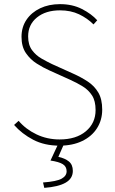

<svg xmlns="http://www.w3.org/2000/svg" viewBox="-20 -692 556 928"><path d="M268 12Q195 12 140.5 -16.5Q86 -45 48 -88L70 -108Q105 -67 156.5 -42.5Q208 -18 268 -18Q348 -18 395 -57.5Q442 -97 442 -160Q442 -204 425 -230.5Q408 -257 380.5 -274Q353 -291 320 -306L218 -352Q189 -365 158 -384.5Q127 -404 105.5 -435Q84 -466 84 -514Q84 -561 108 -596.5Q132 -632 174 -652Q216 -672 270 -672Q330 -672 376 -648.5Q422 -625 450 -594L432 -574Q402 -604 362 -623Q322 -642 270 -642Q201 -642 158.5 -607.5Q116 -573 116 -516Q116 -475 135 -449.5Q154 -424 181.5 -408.5Q209 -393 232 -382L334 -336Q372 -319 404 -298Q436 -277 455 -245Q474 -213 474 -162Q474 -112 449 -72.5Q424 -33 377.5 -10.5Q331 12 268 12ZM194 216 188 190Q254 185 278 171.5Q302 158 302 136Q302 113 283.5 101.5Q265 90 224 84L264 -2H292L262 66Q294 73 313 88.5Q332 104 332 134Q332 171 297 191Q262 211 194 216Z"/></svg>

Font: SourceSans3VF
Style: Regular
Weight: 200
Designer: Paul D. Hunt
Foundry: Adobe
Version: Version 3.052;hotconv 1.1.0;makeotfexe 2.6.0